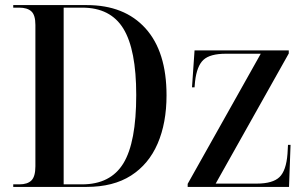

<svg xmlns="http://www.w3.org/2000/svg" viewBox="-20 -734 1205 754"><path d="M32 0V-10H56Q88 -10 103.5 -25.5Q119 -41 119 -81V-636Q119 -675 103 -689.5Q87 -704 55 -704H32V-714H321Q469 -714 551.5 -622.5Q634 -531 634 -360Q634 -251 599 -170Q564 -89 494.5 -44.5Q425 0 320 0ZM302 -10Q414 -10 464.5 -92.5Q515 -175 515 -361Q515 -539 464.5 -621.5Q414 -704 303 -704H230V-10ZM717 0V-12L1004 -523H867Q805 -523 779 -499Q753 -475 746 -414L744 -391H734L744 -536H1114V-524L827 -13H988Q1051 -13 1077.5 -38.5Q1104 -64 1109 -130L1111 -165H1121L1115 0Z"/></svg>

Font: Noto Serif Display SemiCondensed Medium
Style: Regular
Weight: 500
Width: 4
Designer: Monotype Design Team
Foundry: Monotype Imaging Inc.
Version: Version 2.009